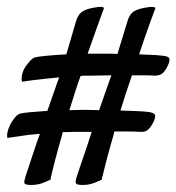

<svg xmlns="http://www.w3.org/2000/svg" viewBox="-41 -648 509 554"><path d="M426.8 -487.3Q444.3 -486.3 447.3 -479.5Q450.2 -472.7 442.4 -457Q434.6 -441.4 426.8 -435.5Q418.9 -429.7 404.3 -429.7Q390.6 -430.7 375 -430.7Q359.4 -430.7 339.8 -430.7Q331.1 -406.2 322.8 -380.4Q314.5 -354.5 306.6 -329.1Q329.1 -328.1 348.1 -327.6Q367.2 -327.1 385.7 -325.2Q402.3 -323.2 405.8 -317.4Q409.2 -311.5 401.4 -294.9Q393.6 -280.3 385.7 -273.4Q377.9 -266.6 363.3 -267.6Q347.7 -268.6 329.6 -268.6Q311.5 -268.6 289.1 -268.6Q288.1 -266.6 288.1 -264.6Q288.1 -262.7 287.1 -260.7Q273.4 -212.9 266.6 -186.5Q259.8 -160.2 256.8 -147.5Q252.9 -132.8 252.9 -129.9Q252 -128.9 234.4 -121.6Q216.8 -114.3 198.2 -114.3Q181.6 -114.3 178.7 -118.2Q175.8 -122.1 178.7 -132.8Q179.7 -135.7 183.6 -147.9Q187.5 -160.2 193.8 -178.2Q200.2 -196.3 208 -219.7Q215.8 -243.2 223.6 -267.6H177.7Q168 -267.6 159.2 -267.1Q150.4 -266.6 139.6 -266.6Q139.6 -264.6 139.2 -263.7Q138.7 -262.7 138.7 -260.7Q125 -212.9 118.2 -186.5Q111.3 -160.2 108.4 -147.5Q105.5 -134.8 105 -132.3Q104.5 -129.9 105.5 -129.9Q103.5 -128.9 86.4 -121.6Q69.3 -114.3 49.8 -114.3Q33.2 -114.3 30.3 -118.2Q27.3 -122.1 31.2 -132.8Q31.2 -134.8 35.2 -146.5Q39.1 -158.2 44.9 -175.8Q50.8 -193.4 58.1 -215.8Q65.4 -238.3 74.2 -261.7Q57.6 -260.7 41 -258.8Q27.3 -256.8 10.7 -254.4Q-5.9 -252 -19.5 -250Q-21.5 -255.9 -20 -263.2Q-18.6 -270.5 -16.6 -276.4Q-13.7 -283.2 -10.7 -290Q-6.8 -297.9 1.5 -308.1Q9.8 -318.4 17.6 -320.3Q24.4 -322.3 45.4 -324.2Q66.4 -326.2 95.7 -328.1Q107.4 -360.4 116.2 -386.7Q125 -413.1 129.9 -424.8Q110.4 -422.9 91.8 -420.9Q75.2 -418.9 57.1 -417Q39.1 -415 22.5 -412.1Q19.5 -424.8 24.4 -438.5Q26.4 -445.3 30.3 -452.1Q35.2 -460 43.5 -469.7Q51.8 -479.5 59.6 -482.4Q66.4 -484.4 90.8 -486.8Q115.2 -489.3 150.4 -491.2L178.7 -587.9Q183.6 -603.5 192.9 -611.8Q202.1 -620.1 224.6 -625Q244.1 -628.9 252 -627.9Q259.8 -627 258.8 -624Q254.9 -614.3 242.2 -578.6Q229.5 -543 211.9 -493.2H245.1Q259.8 -493.2 272.9 -493.2Q286.1 -493.2 297.9 -492.2L327.1 -587.9Q332 -603.5 340.8 -611.8Q349.6 -620.1 373 -625Q392.6 -628.9 400.4 -627.9Q408.2 -627 407.2 -624Q403.3 -614.3 390.1 -577.6Q377 -541 360.4 -491.2Q377.9 -490.2 394.5 -489.7Q411.1 -489.3 426.8 -487.3ZM245.1 -330.1Q257.8 -367.2 267.6 -395Q277.3 -422.9 280.3 -430.7Q264.6 -430.7 249.5 -430.2Q234.4 -429.7 219.7 -429.7Q211.9 -429.7 205.1 -429.7Q198.2 -429.7 191.4 -428.7Q182.6 -404.3 174.8 -379.9Q167 -355.5 159.2 -330.1Q169.9 -330.1 181.6 -330.6Q193.4 -331.1 204.1 -331.1Q214.8 -331.1 225.1 -330.6Q235.4 -330.1 245.1 -330.1Z"/></svg>

Font: Satisfy
Style: Regular
Weight: 400
Designer: Font Diner, Inc
Foundry: Font Diner, Inc
Version: Version 1.001